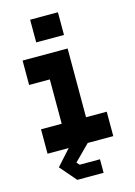

<svg xmlns="http://www.w3.org/2000/svg" viewBox="-137 -821 754 1075"><g transform="rotate(-15 240.0 -283.0)"><path d="M149.5 -618.5V-750H310.5V-618.5ZM172.5 184.5 91 90 172 0H49.5V-141.5H169.5V-398.5H49.5V-540H310.5V-141.5H430.5V0H282.5L192.5 90L207.5 106H325V184.5Z"/></g></svg>

Font: Tourney Condensed Black
Style: Regular
Weight: 900
Width: 3
Designer: Tyler Finck
Foundry: Etcetera Type Co
Version: Version 1.010; ttfautohint (v1.8.3)